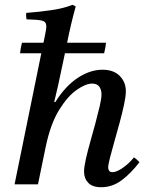

<svg xmlns="http://www.w3.org/2000/svg" viewBox="-20 -772 621 804"><path d="M72 -593H162L167 -617Q170 -631 172 -643Q174 -655 174 -662Q174 -681 156.5 -685.5Q139 -690 91 -691Q90 -698 89.5 -704.5Q89 -711 90 -718Q144 -722 195.5 -729.5Q247 -737 284 -752L297 -745Q287 -709 278 -671Q269 -633 261 -593H424Q422 -572 416 -549H252L223 -413L207 -345H212Q253 -411 305 -445.5Q357 -480 409 -480Q456 -480 481.5 -454Q507 -428 507 -390Q507 -369 499.5 -334Q492 -299 481 -258.5Q470 -218 459 -179.5Q448 -141 440.5 -111.5Q433 -82 433 -70Q433 -63 437 -57Q441 -51 451 -51Q468 -51 494 -69Q520 -87 541 -113Q554 -104 564 -93Q530 -48 490.5 -18Q451 12 404 12Q367 12 349.5 -6.5Q332 -25 332 -53Q332 -73 339.5 -106Q347 -139 358 -178Q369 -217 379.5 -256Q390 -295 397.5 -327Q405 -359 405 -377Q405 -397 395.5 -409.5Q386 -422 366 -422Q339 -422 301 -395.5Q263 -369 227.5 -311.5Q192 -254 172 -160L139 0H41L153 -549H64Q66 -570 72 -593Z"/></svg>

Font: Castoro
Style: Italic
Weight: 400
Italic angle: -11°
Designer: John Hudson with Paul Hanslow, assisted by Kaja Sojewska.
Foundry: Tiro Typeworks Ltd.
Version: Version 2.04